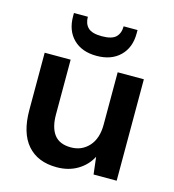

<svg xmlns="http://www.w3.org/2000/svg" viewBox="-108 -804 824 907"><g transform="rotate(15 304.0 -350.5)"><path d="M251 12Q158 12 107.5 -46Q57 -104 57 -216V-496H184V-228Q184 -164 210 -130Q236 -96 292 -96Q345 -96 379.5 -134Q414 -172 414 -240V-496H542V0H429L419 -84Q396 -40 352.5 -14Q309 12 251 12ZM297 -545Q225 -545 183.5 -586Q142 -627 142 -697V-713H210Q210 -679 229.5 -660Q249 -641 297 -641Q346 -641 365.5 -660Q385 -679 385 -713H453V-696Q453 -627 411 -586Q369 -545 297 -545Z"/></g></svg>

Font: Firefly Display
Style: Bold
Weight: 700
Designer: Colophon Foundry, Jonny Pinhorn
Foundry: Colophon Foundry
Version: Version 1.200; ttfautohint (v1.8.3)